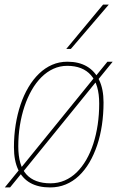

<svg xmlns="http://www.w3.org/2000/svg" viewBox="-20 -810 522 840"><path d="M450 -540H473L407 -459H406L78 -55H77L24 10H1L67 -71H68L396 -475H397ZM199 10Q148 10 113 -9.5Q78 -29 59.5 -68Q41 -107 41 -166Q41 -217 48.5 -264Q56 -311 70 -352.5Q84 -394 104.5 -428.5Q125 -463 151 -488Q177 -513 208 -526.5Q239 -540 275 -540Q325 -540 360 -519.5Q395 -499 414 -459.5Q433 -420 433 -362Q433 -311 426 -263.5Q419 -216 405 -174.5Q391 -133 371 -99Q351 -65 325 -40.5Q299 -16 267.5 -3Q236 10 199 10ZM201 -8Q234 -8 263 -20.5Q292 -33 315.5 -56Q339 -79 357.5 -111Q376 -143 388.5 -182Q401 -221 407.5 -265Q414 -309 414 -357Q414 -440 378 -481Q342 -522 274 -522Q242 -522 213.5 -509Q185 -496 161 -472Q137 -448 118.5 -415.5Q100 -383 87 -344Q74 -305 67 -261Q60 -217 60 -170Q60 -86 95.5 -47Q131 -8 201 -8ZM270 -596 431 -790H456L290 -596Z"/></svg>

Font: Georama ExtraCondensed Thin Thin
Style: Italic
Weight: 250
Italic angle: -9°
Version: Version 1.001